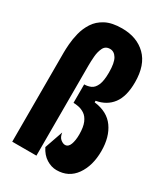

<svg xmlns="http://www.w3.org/2000/svg" viewBox="-171 -749 733 839"><g transform="rotate(30 195.5 -329.0)"><path d="M253 11Q227 11 202 -4.5Q177 -20 161 -52L193 -144Q196 -122 208 -112.5Q220 -103 230 -103Q247 -103 254.5 -123.5Q262 -144 262 -173Q262 -211 252.5 -233Q243 -255 228 -265Q213 -275 197.5 -278Q182 -281 171 -281V-374Q189 -374 204.5 -381Q220 -388 229.5 -409.5Q239 -431 239 -473Q239 -522 226 -543.5Q213 -565 192 -565Q169 -565 159.5 -545.5Q150 -526 148 -500.5Q146 -475 146 -456V0H24V-450Q24 -466 26 -492.5Q28 -519 35.5 -549.5Q43 -580 60.5 -607.5Q78 -635 110 -652Q142 -669 193 -669Q268 -669 313.5 -624.5Q359 -580 359 -493Q359 -422 330.5 -384Q302 -346 250 -337V-329Q317 -321 349.5 -275.5Q382 -230 382 -159Q382 -85 348 -37Q314 11 253 11Z"/></g></svg>

Font: Bricolage Grotesque 96pt Condensed SemiBold
Style: Regular
Weight: 600
Width: 3
Designer: Mathieu Triay
Foundry: Atelier Triay
Version: Version 1.001; ttfautohint (v1.8.4.7-5d5b);gftools[0.9.33.de